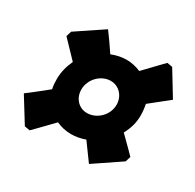

<svg xmlns="http://www.w3.org/2000/svg" viewBox="-113 -702 728 718"><g transform="rotate(30 251.5 -343.0)"><path d="M88 -322C88 -308 89 -292 92 -280C64 -258 38 -236 8 -214L73 -109L96 -105C96 -105 135 -144 173 -184C192 -175 214 -170 237 -170C257 -170 278 -174 297 -181L351 -107L465 -184L472 -207C472 -207 439 -241 405 -274C420 -302 428 -329 428 -360C428 -376 426 -394 423 -408L503 -472L439 -577L416 -581C416 -581 377 -541 340 -502C321 -510 301 -515 279 -515C257 -515 235 -510 215 -502C198 -528 180 -553 161 -579L46 -502L39 -479C39 -479 74 -442 108 -407C95 -379 88 -351 88 -322ZM187 -334C187 -379 225 -417 267 -417C303 -417 330 -387 330 -350C330 -305 291 -268 249 -268C213 -268 187 -297 187 -334Z"/></g></svg>

Font: Alegreya SC Black
Style: Italic
Weight: 900
Italic angle: -7°
Designer: Juan Pablo del Peral
Foundry: Huerta Tipografica
Version: Version 2.007;PS 002.007;hotconv 1.0.88;makeotf.lib2.5.64775